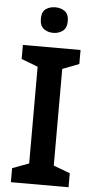

<svg xmlns="http://www.w3.org/2000/svg" viewBox="-61 -959 492 995"><g transform="rotate(5 185.0 -461.5)"><path d="M335 0H35V-73L121 -105V-608L35 -641V-714H335V-641L249 -608V-105L335 -73ZM186 -923Q214 -923 235 -908.5Q256 -894 256 -857Q256 -821 235 -805.5Q214 -790 186 -790Q157 -790 136.5 -805.5Q116 -821 116 -857Q116 -894 136.5 -908.5Q157 -923 186 -923Z"/></g></svg>

Font: Noto Sans Thai SemiBold
Style: Regular
Weight: 600
Version: Version 2.001